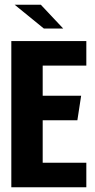

<svg xmlns="http://www.w3.org/2000/svg" viewBox="-20 -794 402 814"><path d="M28 -620H346V-516H161V-388H324L308 -284H161V-104H346V0H28ZM166 -673 42 -774H153L248 -673Z"/></svg>

Font: Smooch Sans ExtraBold
Style: Regular
Weight: 800
Designer: Robert E. Leuschke
Foundry: Robert E. Leuschke
Version: Version 1.010